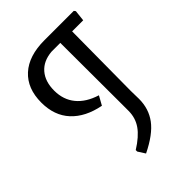

<svg xmlns="http://www.w3.org/2000/svg" viewBox="-211 -736 907 907"><g transform="rotate(-45 242.5 -282.0)"><path d="M459 -633 453 -578H379L376 -183L377 -129Q377 -63 340.5 -14Q304 35 218 77L195 41V31Q251 -4 276.5 -40.5Q302 -77 302 -124V-170L301 -579H242Q184 -574 152.5 -537.5Q121 -501 121 -440Q121 -379 155.5 -337Q190 -295 255 -275L230 -230Q138 -248 88 -302Q38 -356 38 -443Q38 -537 95 -589Q152 -641 257 -641H453Z"/></g></svg>

Font: Alegreya Sans
Style: Regular
Weight: 400
Designer: Juan Pablo del Peral
Foundry: Huerta Tipografica
Version: Version 2.008; ttfautohint (v1.6)